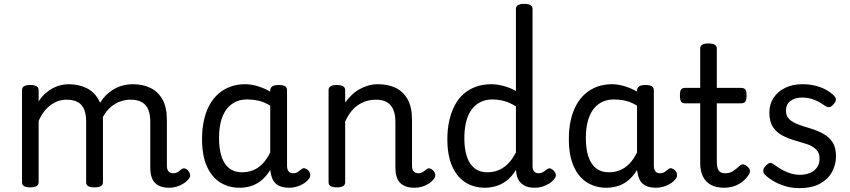

<svg xmlns="http://www.w3.org/2000/svg" viewBox="-20 -955 4400 994"><path d="M856 17Q830 17 811 10Q792 3 780.5 -10Q769 -23 763.5 -42.5Q758 -62 758 -86V-326Q758 -361 748 -386.5Q738 -412 715.5 -425.5Q693 -439 656 -439Q630 -439 603.5 -430Q577 -421 553 -400.5Q529 -380 510.5 -345Q492 -310 481 -259H455Q455 -316 470.5 -363.5Q486 -411 514.5 -446Q543 -481 582 -500Q621 -519 668 -519Q719 -519 758.5 -500Q798 -481 821 -440.5Q844 -400 844 -334V-96Q844 -83 848 -74.5Q852 -66 859 -62Q866 -58 875 -58Q887 -58 894 -61Q901 -64 907 -69Q913 -74 921 -80Q928 -85 938 -82.5Q948 -80 956 -69Q962 -62 964 -51.5Q966 -41 960 -33Q949 -17 932 -6Q915 5 895.5 11Q876 17 856 17ZM136 15Q115 15 104.5 8.5Q94 2 94 -11V-489Q94 -502 104.5 -508.5Q115 -515 136 -515Q158 -515 169 -508.5Q180 -502 180 -489V-430Q196 -455 215.5 -472Q235 -489 255.5 -499.5Q276 -510 296.5 -514.5Q317 -519 335 -519Q386 -519 426 -500Q466 -481 489.5 -440.5Q513 -400 513 -334V-11Q513 2 502 8.5Q491 15 469 15Q447 15 436.5 8.5Q426 2 426 -11V-326Q426 -362 416 -387.5Q406 -413 383.5 -426Q361 -439 323 -439Q305 -439 286 -433.5Q267 -428 247.5 -415Q228 -402 211 -381Q194 -360 180 -329V-11Q180 2 169 8.5Q158 15 136 15Z M1221 17Q1164 17 1120 -10.5Q1076 -38 1051 -94Q1026 -150 1026 -235Q1026 -287 1035.5 -331Q1045 -375 1064 -410Q1083 -445 1110 -469Q1137 -493 1172 -506Q1207 -519 1249 -519Q1281 -519 1315 -508.5Q1349 -498 1379 -481V-486Q1379 -501 1390 -508Q1401 -515 1423 -515Q1445 -515 1455.5 -508.5Q1466 -502 1466 -488V-96Q1466 -83 1470 -74.5Q1474 -66 1481 -62Q1488 -58 1497 -58Q1507 -58 1513.5 -60.5Q1520 -63 1526.5 -68Q1533 -73 1542 -80Q1549 -86 1558 -83.5Q1567 -81 1576 -73Q1585 -63 1586 -52Q1587 -41 1582 -33Q1571 -17 1554 -6Q1537 5 1517.5 11Q1498 17 1478 17Q1455 17 1438 12Q1421 7 1409 -3.5Q1397 -14 1390.5 -29Q1384 -44 1381 -63Q1381 -64 1380 -67.5Q1379 -71 1379 -75Q1356 -38 1329.5 -18Q1303 2 1275 9.5Q1247 17 1221 17ZM1114 -239Q1114 -184 1127 -144.5Q1140 -105 1166.5 -84Q1193 -63 1233 -63Q1262 -63 1288.5 -73Q1315 -83 1338 -106Q1361 -129 1379 -166V-408Q1348 -427 1319 -433.5Q1290 -440 1258 -440Q1232 -440 1210 -432Q1188 -424 1170 -408Q1152 -392 1139.5 -368Q1127 -344 1120.5 -312Q1114 -280 1114 -239Z M2126 17Q2100 17 2081 10Q2062 3 2050 -10Q2038 -23 2032.5 -42.5Q2027 -62 2027 -86V-326Q2027 -361 2016.5 -386.5Q2006 -412 1984 -425.5Q1962 -439 1925 -439Q1903 -439 1881 -433Q1859 -427 1838 -414Q1817 -401 1799 -379Q1781 -357 1767 -325V-11Q1767 2 1756 8.5Q1745 15 1723 15Q1702 15 1691.5 8.5Q1681 2 1681 -11V-489Q1681 -502 1691.5 -508.5Q1702 -515 1723 -515Q1745 -515 1756 -508.5Q1767 -502 1767 -489V-424Q1782 -445 1800 -462.5Q1818 -480 1840 -492.5Q1862 -505 1886 -512Q1910 -519 1937 -519Q1989 -519 2028.5 -500Q2068 -481 2090.5 -440.5Q2113 -400 2113 -334V-96Q2113 -83 2117 -74.5Q2121 -66 2128.5 -62Q2136 -58 2145 -58Q2154 -58 2161.5 -61Q2169 -64 2176 -69.5Q2183 -75 2190 -80Q2198 -86 2208 -82Q2218 -78 2225 -70Q2233 -60 2233.5 -50Q2234 -40 2228 -31Q2217 -16 2200.5 -5Q2184 6 2165 11.5Q2146 17 2126 17Z M2491 17Q2434 17 2390 -10.5Q2346 -38 2321 -94Q2296 -150 2296 -235Q2296 -287 2306 -331Q2316 -375 2334.5 -410Q2353 -445 2380.5 -469Q2408 -493 2444 -506Q2480 -519 2523 -519Q2553 -519 2587 -510Q2621 -501 2651 -484V-909Q2651 -922 2662 -928.5Q2673 -935 2694 -935Q2716 -935 2726.5 -928.5Q2737 -922 2737 -909V-96Q2737 -76 2745.5 -67Q2754 -58 2768 -58Q2777 -58 2784.5 -61Q2792 -64 2799 -69Q2806 -74 2814 -80Q2822 -86 2831.5 -82Q2841 -78 2848 -70Q2856 -61 2857.5 -51Q2859 -41 2853 -33Q2842 -17 2825 -6Q2808 5 2788.5 11Q2769 17 2749 17Q2711 17 2690 3Q2669 -11 2660.5 -31.5Q2652 -52 2652 -73Q2652 -74 2652 -74.5Q2652 -75 2652 -76Q2628 -38 2600.5 -18Q2573 2 2545 9.5Q2517 17 2491 17ZM2384 -239Q2384 -184 2397 -144.5Q2410 -105 2436.5 -84Q2463 -63 2503 -63Q2532 -63 2558.5 -73Q2585 -83 2608.5 -106Q2632 -129 2651 -166V-404Q2620 -424 2590 -432Q2560 -440 2528 -440Q2502 -440 2480 -432Q2458 -424 2440 -408Q2422 -392 2409.5 -368Q2397 -344 2390.5 -312Q2384 -280 2384 -239Z M3120 17Q3063 17 3019 -10.5Q2975 -38 2950 -94Q2925 -150 2925 -235Q2925 -287 2934.5 -331Q2944 -375 2963 -410Q2982 -445 3009 -469Q3036 -493 3071 -506Q3106 -519 3148 -519Q3180 -519 3214 -508.5Q3248 -498 3278 -481V-486Q3278 -501 3289 -508Q3300 -515 3322 -515Q3344 -515 3354.5 -508.5Q3365 -502 3365 -488V-96Q3365 -83 3369 -74.5Q3373 -66 3380 -62Q3387 -58 3396 -58Q3406 -58 3412.5 -60.5Q3419 -63 3425.5 -68Q3432 -73 3441 -80Q3448 -86 3457 -83.5Q3466 -81 3475 -73Q3484 -63 3485 -52Q3486 -41 3481 -33Q3470 -17 3453 -6Q3436 5 3416.5 11Q3397 17 3377 17Q3354 17 3337 12Q3320 7 3308 -3.5Q3296 -14 3289.5 -29Q3283 -44 3280 -63Q3280 -64 3279 -67.5Q3278 -71 3278 -75Q3255 -38 3228.5 -18Q3202 2 3174 9.5Q3146 17 3120 17ZM3013 -239Q3013 -184 3026 -144.5Q3039 -105 3065.5 -84Q3092 -63 3132 -63Q3161 -63 3187.5 -73Q3214 -83 3237 -106Q3260 -129 3278 -166V-408Q3247 -427 3218 -433.5Q3189 -440 3157 -440Q3131 -440 3109 -432Q3087 -424 3069 -408Q3051 -392 3038.5 -368Q3026 -344 3019.5 -312Q3013 -280 3013 -239Z M3729 17Q3687 17 3659.5 1.5Q3632 -14 3618.5 -42.5Q3605 -71 3605 -111V-420H3527Q3512 -420 3506 -429Q3500 -438 3500 -460Q3500 -483 3506 -491.5Q3512 -500 3527 -500H3605V-704Q3605 -717 3615.5 -723.5Q3626 -730 3647 -730Q3669 -730 3680 -723.5Q3691 -717 3691 -704V-500H3817Q3832 -500 3838.5 -491.5Q3845 -483 3845 -460Q3845 -438 3838.5 -429Q3832 -420 3817 -420H3691V-121Q3691 -87 3700.5 -72.5Q3710 -58 3735 -58Q3758 -58 3774.5 -69Q3791 -80 3809 -96Q3821 -107 3831.5 -103.5Q3842 -100 3851 -91Q3862 -81 3862.5 -70.5Q3863 -60 3857 -51Q3840 -26 3819 -11Q3798 4 3775 10.5Q3752 17 3729 17Z M4118 19Q4078 19 4043 8Q4008 -3 3981 -19.5Q3954 -36 3938 -53Q3931 -61 3931.5 -72.5Q3932 -84 3945 -98Q3956 -109 3965 -111Q3974 -113 3985 -105Q4022 -77 4055.5 -63.5Q4089 -50 4120 -50Q4150 -50 4173 -59.5Q4196 -69 4209.5 -88Q4223 -107 4223 -133Q4223 -165 4204 -182.5Q4185 -200 4155.5 -209.5Q4126 -219 4093 -228.5Q4060 -238 4030.5 -253.5Q4001 -269 3982 -297Q3963 -325 3963 -373Q3963 -415 3984.5 -448Q4006 -481 4044.5 -500Q4083 -519 4133 -519Q4173 -519 4204.5 -510.5Q4236 -502 4259.5 -488.5Q4283 -475 4298 -459Q4309 -448 4307.5 -437.5Q4306 -427 4295 -415Q4284 -402 4273.5 -400.5Q4263 -399 4250 -408Q4222 -428 4194 -439Q4166 -450 4132 -450Q4096 -450 4072.5 -432.5Q4049 -415 4049 -383Q4049 -353 4067.5 -336.5Q4086 -320 4115.5 -309.5Q4145 -299 4178.5 -289Q4212 -279 4241.5 -263Q4271 -247 4289.5 -219.5Q4308 -192 4308 -146Q4308 -103 4287.5 -65Q4267 -27 4225 -4Q4183 19 4118 19Z"/></svg>

Font: Playwrite DE Grund
Style: Regular
Weight: 400
Designer: Veronika Burian, José Scaglione
Foundry: TypeTogether
Version: Version 1.002